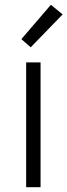

<svg xmlns="http://www.w3.org/2000/svg" viewBox="-20 -780 281 800"><path d="M89 0V-520H149V0ZM108 -583 69 -617 192 -760 241 -720Z"/></svg>

Font: Iosevka QP Light
Style: Regular
Weight: 300
Designer: Belleve Invis
Foundry: Belleve Invis
Version: Version 20.0.0; ttfautohint (v1.8.4)